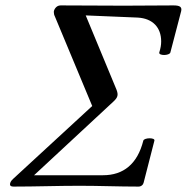

<svg xmlns="http://www.w3.org/2000/svg" viewBox="-20 -687 691 710"><path d="M30 3C112 3 194 0 274 0C348 0 418 3 492 3C502 3 509 -3 511 -11L551 -167C554 -179 513 -178 510 -167C488 -80 436 -39 361 -39H106L400 -312C416 -327 418 -336 411 -355L297 -630L489 -622C545 -619 576 -585 576 -534C576 -521 574 -509 569 -493C566 -480 607 -481 610 -493L650 -646C653 -660 647 -667 622 -667C561 -667 500 -666 439 -666C364 -666 281 -667 204 -667C187 -667 179 -650 179 -643C179 -637 180 -632 183 -626L321 -295L29 -26C20 -18 17 -11 17 -5C17 0 21 3 30 3Z"/></svg>

Font: Junicode Two Beta SemiCondensed Medium
Style: Italic
Weight: 500
Width: 4
Italic angle: -10°
Version: Version 1.063